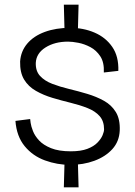

<svg xmlns="http://www.w3.org/2000/svg" viewBox="-20 -692 576 821"><path d="M280 13Q225 13 172.5 -6Q120 -25 85.5 -67Q51 -109 46 -175L109 -183Q109 -181 111 -166.5Q113 -152 121 -131.5Q129 -111 147 -91.5Q165 -72 198 -58.5Q231 -45 283 -45Q326 -45 353.5 -55.5Q381 -66 396.5 -82Q412 -98 418.5 -113.5Q425 -129 425 -139Q425 -174 406 -195.5Q387 -217 354 -230Q321 -243 282 -252.5Q243 -262 204.5 -273.5Q166 -285 133.5 -303.5Q101 -322 83 -352Q65 -382 66 -429Q69 -473 96.5 -505.5Q124 -538 171.5 -555.5Q219 -573 280 -573Q337 -573 384.5 -552.5Q432 -532 460 -491.5Q488 -451 486 -389L424 -382Q426 -425 409 -451Q392 -477 366.5 -490.5Q341 -504 315 -509Q289 -514 271 -514Q214 -514 174.5 -489Q135 -464 133 -423Q132 -388 151.5 -367Q171 -346 203.5 -333.5Q236 -321 275.5 -311.5Q315 -302 353.5 -290.5Q392 -279 424.5 -261Q457 -243 475.5 -212.5Q494 -182 492 -134Q490 -87 460.5 -54.5Q431 -22 383.5 -4.5Q336 13 280 13ZM253 109 256 -2H313L316 109ZM256 -558 253 -672H316L313 -558Z"/></svg>

Font: Darker Grotesque Medium
Style: Regular
Weight: 500
Designer: Gabriel Lam
Foundry: TypeRant
Version: Version 1.000;gftools[0.9.28]